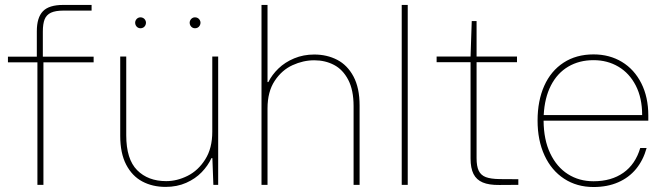

<svg xmlns="http://www.w3.org/2000/svg" viewBox="-20 -750 2694 779"><path d="M236.3 -730H351.6V-707H237.8Q205.1 -707 186.8 -698.5Q168.5 -689.9 161.1 -671.6Q153.8 -653.3 153.8 -621.6V-520H129.4V-623Q129.4 -678.7 154.1 -704.3Q178.7 -730 236.3 -730ZM12.2 -520H359.9V-497.1H12.2ZM156.2 -502.4V0H131.8V-502.4Z M841.8 -105.5 841.3 -183.6V-520.5H865.2V0H845.7ZM654.3 -15.1Q698.2 -15.1 741.2 -36.6Q784.2 -58.1 812.7 -103.3Q841.3 -148.4 841.3 -215.3L842.8 -108.4H837.9Q823.7 -77.6 798.3 -51.3Q772.9 -24.9 735.6 -8.3Q698.2 8.3 651.9 8.3Q598.6 8.3 557.4 -13.7Q516.1 -35.6 491.9 -82Q467.8 -128.4 467.8 -199.2V-520.5H492.2V-201.2Q492.2 -104 536.4 -59.6Q580.6 -15.1 654.3 -15.1ZM528.3 -657.7Q528.3 -663.6 531.2 -668.7Q534.2 -673.8 539.1 -676.8Q543.9 -679.7 549.8 -679.7Q556.2 -679.7 561.3 -676.8Q566.4 -673.8 569.3 -668.7Q572.3 -663.6 572.3 -657.7Q572.3 -651.9 569.3 -646.5Q566.4 -641.1 561.3 -638.2Q556.2 -635.3 549.8 -635.3Q543.9 -635.3 539.1 -638.2Q534.2 -641.1 531.2 -646.5Q528.3 -651.9 528.3 -657.7ZM749.5 -657.7Q749.5 -663.6 752.4 -668.7Q755.4 -673.8 760.3 -676.8Q765.1 -679.7 771 -679.7Q777.3 -679.7 782.5 -676.8Q787.6 -673.8 790.5 -668.7Q793.5 -663.6 793.5 -657.7Q793.5 -651.9 790.5 -646.5Q787.6 -641.1 782.5 -638.2Q777.3 -635.3 771 -635.3Q765.1 -635.3 760.3 -638.2Q755.4 -641.1 752.4 -646.5Q749.5 -651.9 749.5 -657.7Z M1065.4 -730V0H1041V-730ZM1254.9 -505.4Q1210.4 -505.4 1167 -485.6Q1123.5 -465.8 1094.5 -421.9Q1065.4 -377.9 1065.4 -310.1L1064 -417H1068.8Q1083.5 -446.8 1109.9 -472.2Q1136.2 -497.6 1173.6 -513.2Q1210.9 -528.8 1254.9 -528.8Q1306.6 -528.8 1348.1 -507.3Q1389.6 -485.8 1414.3 -439.5Q1439 -393.1 1439 -322.3V0H1414.6V-319.3Q1414.6 -384.8 1392.8 -426.3Q1371.1 -467.8 1335.2 -486.6Q1299.3 -505.4 1254.9 -505.4Z M1634.3 -730V0H1609.9V-730Z M1889.2 -106.9V-520.5L1894 -664.6H1913.6V-108.4Q1913.6 -75.2 1922.4 -57.1Q1931.2 -39.1 1950.9 -31.5Q1970.7 -23.9 2007.3 -23.4L2083 -22.9V0L2005.9 0.5Q1963.9 1 1938.5 -9.8Q1913.1 -20.5 1901.1 -44.2Q1889.2 -67.9 1889.2 -106.9ZM1751.5 -520.5H2077.6V-497.6H1751.5Z M2161.1 -260.7Q2161.1 -341.3 2188.2 -401.9Q2215.3 -462.4 2266.6 -495.8Q2317.9 -529.3 2388.2 -529.3Q2453.1 -529.3 2503.4 -498.8Q2553.7 -468.3 2582 -412.1Q2610.4 -356 2610.4 -281.2V-260.3H2185.5Q2186 -183.1 2212.4 -127.7Q2238.8 -72.3 2284.2 -43.5Q2329.6 -14.6 2388.2 -14.6Q2460.4 -14.6 2509.3 -49.1Q2558.1 -83.5 2577.6 -149.4H2603.5Q2589.8 -100.1 2560.8 -64.7Q2531.7 -29.3 2488 -10.3Q2444.3 8.8 2388.2 8.8Q2320.3 8.8 2268.8 -24.9Q2217.3 -58.6 2189.2 -119.6Q2161.1 -180.7 2161.1 -260.7ZM2388.2 -505.9Q2330.1 -505.9 2285.6 -479.7Q2241.2 -453.6 2215.3 -403.3Q2189.5 -353 2186 -283.2H2585.4Q2585.4 -352.5 2559.6 -402.8Q2533.7 -453.1 2489 -479.5Q2444.3 -505.9 2388.2 -505.9Z"/></svg>

Font: Wand UI Pro
Style: Regular
Weight: 400
Designer: Andreas Faust
Version: Version 1.003;FEAKit 1.0